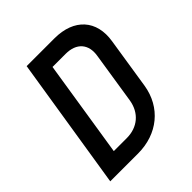

<svg xmlns="http://www.w3.org/2000/svg" viewBox="-199 -864 997 997"><g transform="rotate(-45 300.0 -365.0)"><path d="M39 0H243C387 0 494 -88 516 -225L560 -507C582 -642 503 -730 359 -730H155ZM163 -98 247 -632H343C423 -632 465 -584 452 -507L408 -225C395 -146 338 -98 258 -98Z"/></g></svg>

Font: JetBrains Mono SemiBold
Style: Italic
Weight: 472
Italic angle: -9°
Monospace: yes
Designer: Philipp Nurullin, Konstantin Bulenkov
Foundry: JetBrains
Version: Version 2.305